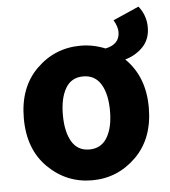

<svg xmlns="http://www.w3.org/2000/svg" viewBox="-49 -683 653 739"><g transform="rotate(-5 277.5 -313.0)"><path d="M444.8 -439.9Q519 -367.7 519 -248Q519 -128.4 447.8 -58.1Q376.5 12.2 277.6 12.2Q178.7 12.2 107.4 -58.1Q36.1 -128.4 36.1 -248Q36.1 -367.7 107.2 -437.7Q178.2 -507.8 277.8 -507.8Q326.2 -507.8 373 -488.8Q428.2 -500 428.2 -547.9Q428.2 -568.4 413.1 -594.2L513.2 -638.2Q542 -602.1 542 -556.2Q542 -510.3 514.4 -481.2Q486.8 -452.1 444.8 -439.9ZM209.5 -145Q231.9 -106.9 277.3 -106.9Q322.8 -106.9 345.9 -145Q369.1 -183.1 369.1 -248Q369.1 -313 346.2 -351.1Q323.2 -389.2 277.6 -389.2Q231.9 -389.2 209.5 -351.1Q187 -313 187 -248Q187 -183.1 209.5 -145Z"/></g></svg>

Font: SourceSansPro-Bold
Style: Bold
Weight: 700
Designer: Paul D. Hunt
Foundry: Adobe Systems Incorporated
Version: Version 1.050;PS Version 1.000;hotconv 1.0.70;makeotf.lib2.5